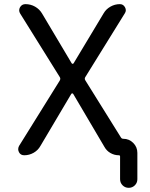

<svg xmlns="http://www.w3.org/2000/svg" viewBox="-20 -775 728 933"><path d="M328.1 -467.8Q330.1 -464.8 333 -464.8Q335.9 -464.8 337.9 -467.8L483.4 -710Q495.1 -730.5 516.6 -742.7Q538.1 -754.9 562.5 -754.9Q579.1 -754.9 587.4 -739.7Q595.7 -724.6 586.9 -710.9L394.5 -400.4Q389.6 -392.6 394.5 -384.8L567.4 -107.4Q571.3 -100.6 579.1 -100.6Q607.4 -100.6 627.4 -80.6Q647.5 -60.5 647.5 -32.2V95.7Q647.5 113.3 635.3 125.5Q623 137.7 605.5 137.7Q587.9 137.7 575.7 125.5Q563.5 113.3 563.5 95.7V-14.6Q563.5 -20.5 557.6 -20.5Q536.1 -20.5 517.1 -31.2Q498 -42 487.3 -61.5L335.9 -318.4Q334 -321.3 331.1 -321.3Q328.1 -321.3 326.2 -318.4L176.8 -66.4Q165 -44.9 143.6 -32.7Q122.1 -20.5 97.7 -20.5Q80.1 -20.5 72.3 -35.2Q68.4 -43 68.4 -49.8Q68.4 -57.6 72.3 -65.4L270.5 -383.8Q275.4 -392.6 270.5 -400.4L78.1 -709Q73.2 -716.8 73.2 -724.6Q73.2 -732.4 77.1 -739.3Q85.9 -754.9 103.5 -754.9Q128.9 -754.9 150.4 -742.7Q171.9 -730.5 184.6 -709Z"/></svg>

Font: Gen Jyuu GothicX Regular
Style: Regular
Weight: 400
Designer: [Source Han Sans]
Ryoko NISHIZUKA  (kana & ideographs); Paul D. Hunt (Latin, Greek & Cyrillic); Wenlong ZHANG  (bopomofo
Version: Version 1.002.20150607